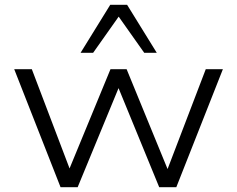

<svg xmlns="http://www.w3.org/2000/svg" viewBox="-20 -776 983 796"><path d="M231 0 39 -489H112L277 -55H259L438 -489H505L683 -55H667L833 -489H904L711 0H640L459 -441H484L302 0ZM314 -557 437 -756H507L630 -557H578L472 -707L366 -557Z"/></svg>

Font: Nunito Sans 10pt SemiExpanded Light
Style: Regular
Weight: 300
Width: 6
Designer: Vernon Adams
Foundry: Vernon Adams
Version: Version 3.101;gftools[0.9.27]